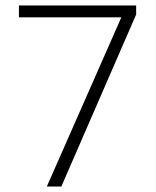

<svg xmlns="http://www.w3.org/2000/svg" viewBox="-20 -683 570 703"><path d="M151.4 0 424.3 -619.6H49.3V-663.1H478.5V-629.9L204.6 0Z"/></svg>

Font: Bpm'online Open Sans Light
Style: Regular
Weight: 300
Foundry: Ascender Corporation
Version: Version 1.10